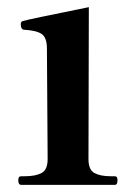

<svg xmlns="http://www.w3.org/2000/svg" viewBox="-20 -516 381 536"><path d="M39 0Q31 0 31 -13Q31 -24 39 -24H50Q79 -24 96 -33Q113 -42 113 -72L111 -380Q111 -411 96.5 -421Q82 -431 47 -433Q38 -434 38 -448Q38 -451 39 -453.5Q40 -456 43 -457Q54 -461 228 -496L227 -72Q227 -42 243.5 -33Q260 -24 289 -24H301Q308 -24 308 -13Q308 0 301 0Z"/></svg>

Font: Shippori Mincho
Style: Bold
Weight: 700
Designer: FONTDASU
Foundry: FONTDASU / Google Inc. / but / Adobe
Version: Version 3.110; ttfautohint (v1.8.3)